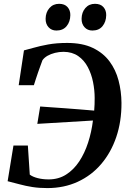

<svg xmlns="http://www.w3.org/2000/svg" viewBox="-20 -977 676 1006"><path d="M228 8.5Q185 8.5 150 3Q115 -2.5 83.8 -11Q52.5 -19.5 20 -27.5L50.5 -214.5H126L136 -62Q151 -50.5 177.2 -43.8Q203.5 -37 235 -37Q286.5 -37 326.2 -62.2Q366 -87.5 394.8 -130.8Q423.5 -174 441.5 -229.5Q459.5 -285 467 -345.5L175.5 -328L190.5 -419Q215 -417 248.5 -414.8Q282 -412.5 320.2 -409.8Q358.5 -407 398 -403.8Q437.5 -400.5 473.5 -397.5Q475 -413.5 475.5 -430.5Q476 -447.5 476 -463.5Q476 -504.5 467.5 -547Q459 -589.5 440 -625.5Q421 -661.5 389.8 -683.2Q358.5 -705 313.5 -705.5Q290 -705.5 268 -700Q246 -694.5 229 -684.8Q212 -675 202.5 -661.5Q198 -649.5 192 -632.8Q186 -616 179.5 -597.8Q173 -579.5 167.5 -562Q162 -544.5 157.5 -530.5H78L105.5 -713Q125 -717.5 156.8 -726.8Q188.5 -736 232.2 -744Q276 -752 332 -752Q412 -752 466.2 -726Q520.5 -700 553.5 -655.8Q586.5 -611.5 601.2 -555.2Q616 -499 616.5 -438Q617 -340.5 589.2 -259Q561.5 -177.5 510.2 -117.5Q459 -57.5 387.2 -24.5Q315.5 8.5 228 8.5ZM275.5 -817Q250 -817 234.2 -834.5Q218.5 -852 219 -879Q219.5 -912.5 239 -934.8Q258.5 -957 289.5 -957Q319 -957 334 -939.8Q349 -922.5 348.5 -897.5Q348 -863 329 -840Q310 -817 275.5 -817ZM464 -817Q438.5 -817 422.8 -834.5Q407 -852 407.5 -879Q408 -912.5 427.2 -934.8Q446.5 -957 477.5 -957Q507 -957 522 -939.8Q537 -922.5 536.5 -897.5Q536 -863 517.2 -840Q498.5 -817 464 -817Z"/></svg>

Font: Merriweather 72pt SemiBold
Style: Italic
Weight: 600
Italic angle: -7.8°
Version: Version 2.101